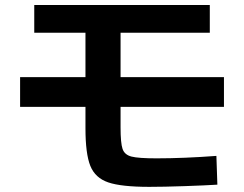

<svg xmlns="http://www.w3.org/2000/svg" viewBox="-20 -724 978 769"><path d="M322.3 -210.9V-295.9H60.5V-415H322.3V-592.8H117.2V-704.1H820.3V-592.8H462.9V-415H877V-295.9H462.9V-213.9Q462.9 -150.9 470.9 -127.4Q479 -104 506.6 -96.9Q534.2 -89.8 607.4 -89.8Q715.3 -89.8 846.7 -99.6L850.6 15.6Q803.7 18.6 719.2 21.5Q634.8 24.4 578.1 24.4Q466.3 24.4 413.8 6.6Q361.3 -11.2 341.8 -59.6Q322.3 -107.9 322.3 -210.9Z"/></svg>

Font: Pretendard JP
Style: Bold
Weight: 700
Designer: Base glyphs from Inter by Rasmus Andersson; Hangeul glyphs from Noto Sans CJK(Source Han Sans) by Jang Soo-young and Kan
Foundry: Kil Hyung-jin
Version: Version 1.309